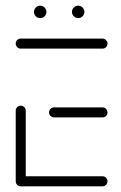

<svg xmlns="http://www.w3.org/2000/svg" viewBox="-20 -654 426 674"><path d="M35.2 -18.1V-265.6Q35.2 -273 40.4 -278Q45.6 -283 52.6 -283Q60 -283 65.2 -277.8Q70.4 -272.6 70.4 -265.6V-18.1ZM357.4 -17.8Q357.4 -10.4 352.2 -5.2Q347 0 340 0H52.6Q45.2 0 40.2 -5.2Q35.2 -10.4 35.2 -17.8Q35.2 -25.2 40.4 -30.2Q45.6 -35.2 52.6 -35.2H340Q347 -35.2 352.2 -30Q357.4 -24.8 357.4 -17.8ZM152.2 -259.3Q152.2 -266.7 157.4 -271.9Q162.6 -277 169.6 -277H340Q347 -277 352.2 -271.7Q357.4 -266.3 357.4 -259.3Q357.4 -252.2 352.2 -247Q347 -241.9 340 -241.9H169.6Q162.6 -241.9 157.4 -247Q152.2 -252.2 152.2 -259.3ZM35.2 -501.1Q35.2 -508.5 40.4 -513.5Q45.6 -518.5 52.6 -518.5H340Q347 -518.5 352.2 -513.3Q357.4 -508.1 357.4 -501.1Q357.4 -493.7 352.2 -488.5Q347 -483.3 340 -483.3H52.6Q45.2 -483.3 40.2 -488.5Q35.2 -493.7 35.2 -501.1ZM232.6 -612.2Q232.6 -621.1 239.1 -627.6Q245.6 -634.1 254.4 -634.1Q263.3 -634.1 269.8 -627.6Q276.3 -621.1 276.3 -612.2Q276.3 -603.3 269.8 -596.9Q263.3 -590.4 254.4 -590.4Q245.6 -590.4 239.1 -596.9Q232.6 -603.3 232.6 -612.2ZM99.3 -612.2Q99.3 -621.1 105.7 -627.6Q112.2 -634.1 121.1 -634.1Q130 -634.1 136.5 -627.6Q143 -621.1 143 -612.2Q143 -603.3 136.5 -596.9Q130 -590.4 121.1 -590.4Q112.2 -590.4 105.7 -596.9Q99.3 -603.3 99.3 -612.2Z"/></svg>

Font: 26F Galaxy Hebrew Light
Style: Regular
Weight: 300
Designer: C₂₉H₂₅N₃O₅
Version: Version 1.000